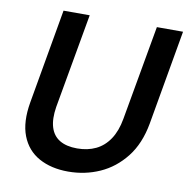

<svg xmlns="http://www.w3.org/2000/svg" viewBox="-80 -778 849 867"><g transform="rotate(10 345.0 -344.0)"><path d="M288 12Q210 12 154 -19Q98 -50 74 -112Q50 -174 66 -266L142 -700H262L185 -266Q176 -210 187.5 -172.5Q199 -135 230 -116.5Q261 -98 310 -98Q358 -98 395.5 -116Q433 -134 458 -171.5Q483 -209 493 -266L570 -700H690L614 -266Q597 -171 548.5 -109.5Q500 -48 432.5 -18Q365 12 288 12Z"/></g></svg>

Font: DM Sans 11pt SemiBold
Style: Italic
Weight: 600
Italic angle: -10°
Version: Version 4.004;gftools[0.9.30]